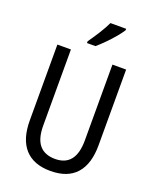

<svg xmlns="http://www.w3.org/2000/svg" viewBox="-171 -1091 927 1147"><g transform="rotate(20 292.5 -517.5)"><path d="M511 -283Q511 -165 456 -103Q401 -41 292 -41Q185 -41 129.5 -102.5Q74 -164 74 -283V-765H160V-282Q160 -198 194 -158Q228 -118 294 -118Q424 -118 424 -283V-765H511ZM428 -985Q415 -964 391 -935.5Q367 -907 339.5 -879.5Q312 -852 291 -834H237V-845Q263 -882 287.5 -921Q312 -960 328 -994H428Z"/></g></svg>

Font: Noto Sans Tamil UI Condensed
Style: Regular
Weight: 400
Width: 3
Designer: Jelle Bosma - Monotype Design Team
Foundry: Monotype Imaging Inc.
Version: Version 2.004; ttfautohint (v1.8.4.7-5d5b)